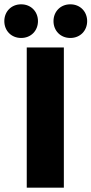

<svg xmlns="http://www.w3.org/2000/svg" viewBox="-52 -870 424 890"><path d="M72 0H244V-650H72ZM46 -694C92 -694 124 -728 124 -772C124 -816 92 -850 46 -850C0 -850 -32 -816 -32 -772C-32 -728 0 -694 46 -694ZM274 -694C320 -694 352 -728 352 -772C352 -816 320 -850 274 -850C228 -850 196 -816 196 -772C196 -728 228 -694 274 -694Z"/></svg>

Font: Source Sans Pro Black
Style: Regular
Weight: 900
Designer: Paul D. Hunt
Foundry: Adobe Systems Incorporated
Version: Version 3.006;hotconv 1.0.111;makeotfexe 2.5.65597